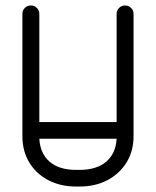

<svg xmlns="http://www.w3.org/2000/svg" viewBox="-20 -679 570 703"><path d="M407 -628Q407 -641 416 -650Q425 -659 438 -659Q451 -659 460 -650Q469 -641 469 -628V-181Q469 -126 443.5 -84.5Q418 -43 373.5 -19.5Q329 4 271 4H259Q201 4 156.5 -19.5Q112 -43 87 -84.5Q62 -126 62 -181V-628Q62 -641 71 -650Q80 -659 93 -659Q106 -659 115 -650Q124 -641 124 -628V-232H407ZM259 -57H271Q334 -57 369 -87Q404 -117 407 -171H124Q127 -117 161.5 -87Q196 -57 259 -57Z"/></svg>

Font: Libertine Sup Medium
Style: Regular
Weight: 500
Designer: Bastien Sozeau
Foundry: NBR — Bastien Sozeau
Version: Version 2.003; ttfautohint (v1.8.4.7-5d5b);gftools[0.9.33]